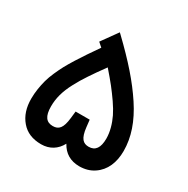

<svg xmlns="http://www.w3.org/2000/svg" viewBox="-152 -795 909 929"><g transform="rotate(30 303.0 -330.0)"><path d="M202.1 -104.5C166 -104.5 147.5 -127.9 147.5 -183.1C147.5 -228 158.7 -271.5 186 -322.8C199.2 -348.1 213.9 -372.6 230 -396.5C245.6 -420.4 266.1 -449.2 291 -483.4C314 -457 333 -434.6 348.1 -415.5C363.3 -396.5 377.9 -376 393.1 -354.5C408.2 -332.5 419.9 -313 428.7 -294.9C445.8 -259.3 457.5 -219.2 457.5 -181.6C457.5 -130.4 439.5 -104.5 402.8 -104.5C372.1 -104.5 353 -120.6 346.2 -181.6L342.8 -211.9L341.8 -220.7H333H272H263.2L262.2 -211.9L258.8 -181.6C252.4 -123 234.9 -104.5 202.1 -104.5ZM560.1 -171.4C560.1 -247.1 534.2 -323.2 481.4 -403.3C428.7 -483.4 361.3 -559.6 265.1 -651.9L256.8 -659.7L250.5 -650.9L198.2 -578.1L192.9 -570.8L199.7 -564.9L216.3 -550.3C199.2 -525.4 184.6 -504.4 173.3 -487.8C162.1 -471.2 149.9 -452.6 136.7 -431.6C123.5 -410.6 112.8 -392.1 104.5 -377C88.4 -346.2 69.8 -306.6 61 -273.9C52.2 -241.2 45.9 -204.1 45.9 -167C45.9 -117.7 59.1 -77.6 85.4 -46.9C111.8 -15.6 148.9 0 197.3 0C244.1 0 280.8 -22.9 302.2 -63.5C325.2 -21.5 360.8 -0.5 409.7 0C441.4 0 468.8 -7.8 491.7 -23.4C538.1 -54.2 560.1 -106.9 560.1 -171.4Z"/></g></svg>

Font: Samim Medium
Style: Regular
Weight: 500
Foundry: DejaVu fonts team - Redesigned by Saber Rastikerdar
Version: Version 4.0.5